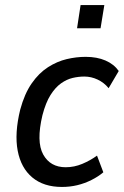

<svg xmlns="http://www.w3.org/2000/svg" viewBox="-20 -731 490 760"><path d="M225 9Q153 9 108 -28.5Q63 -66 50 -134.5Q37 -203 60 -297Q77 -360 105.5 -401Q134 -442 170 -465Q206 -488 244 -497Q282 -506 319 -506Q364 -506 397.5 -491.5Q431 -477 450 -450L410 -382Q392 -404 366.5 -416Q341 -428 314 -428Q291 -428 267.5 -422.5Q244 -417 221.5 -401Q199 -385 180 -355Q161 -325 148 -275Q123 -170 151 -119.5Q179 -69 240 -69Q274 -69 306 -82.5Q338 -96 364 -115L389 -49Q369 -32 342 -18.5Q315 -5 286 2Q257 9 225 9ZM285 -619 299 -711H393L378 -619Z"/></svg>

Font: Nunito Sans 7pt Condensed Medium
Style: Italic
Weight: 500
Width: 3
Italic angle: -9°
Designer: Vernon Adams
Foundry: Vernon Adams
Version: Version 3.101;gftools[0.9.27]